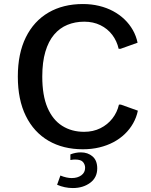

<svg xmlns="http://www.w3.org/2000/svg" viewBox="-20 -742 760 967"><path d="M397.5 9.8Q297.9 9.8 224.1 -33.2Q150.4 -76.2 110.1 -158Q69.8 -239.7 69.8 -356.4Q69.8 -472.2 110.1 -554Q150.4 -635.7 224.1 -678.7Q297.9 -721.7 397.5 -721.7Q440.4 -721.7 479 -712.4Q517.6 -703.1 549.8 -685.8Q582 -668.5 607.2 -644.3Q632.3 -620.1 649.2 -590.3Q666 -560.5 672.9 -526.9L586.9 -496.1H577.6Q568.8 -535.6 545.2 -566.7Q521.5 -597.7 485.6 -615.2Q449.7 -632.8 404.3 -632.8Q358.4 -632.8 319.6 -616.9Q280.8 -601.1 252.4 -567.6Q224.1 -534.2 208.5 -481.7Q192.9 -429.2 192.9 -356.4Q192.9 -261.2 219.2 -199.7Q245.6 -138.2 293.2 -108.2Q340.8 -78.1 403.8 -78.1Q449.2 -78.1 485.6 -96.2Q522 -114.3 546.1 -145.3Q570.3 -176.3 579.1 -215.3H588.4L674.3 -184.6Q667.5 -150.9 650.6 -121.1Q633.8 -91.3 608.6 -67.1Q583.5 -43 551.3 -25.9Q519 -8.8 480.2 0.5Q441.4 9.8 397.5 9.8ZM346.7 205.1Q305.7 205.1 267.6 188.5L284.2 142.1Q299.3 148.4 314 151.6Q328.6 154.8 341.3 154.8Q370.6 154.8 389.6 140.9Q408.7 127 408.7 103Q408.7 86.9 398.2 74.2Q387.7 61.5 358.4 61.5Q353.5 61.5 347.4 62Q341.3 62.5 334.5 64V35.6Q360.8 25.4 387.2 25.4Q422.4 25.4 446 45.7Q469.7 65.9 469.7 106Q469.7 152.3 434.1 178.7Q398.4 205.1 346.7 205.1Z"/></svg>

Font: Comme Medium
Style: Regular
Weight: 500
Version: Version 1.000;gftools[0.9.27]